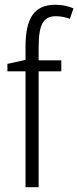

<svg xmlns="http://www.w3.org/2000/svg" viewBox="-20 -785 328 805"><path d="M237 -486V-532H142V-586C142 -682 161 -717 215 -717C234 -717 255 -713 273 -706L288 -750C266 -759 242 -765 212 -765C121 -765 87 -706 87 -588V-534L11 -517V-486H87V0H142V-486Z"/></svg>

Font: Noto Sans Armenian Condensed Light
Style: Regular
Weight: 300
Width: 3
Designer: Monotype Design Team
Foundry: Monotype Imaging Inc.
Version: Version 2.008